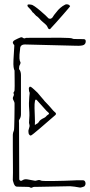

<svg xmlns="http://www.w3.org/2000/svg" viewBox="-20 -874 421 898"><path d="M353 3Q342 1 328.5 -1Q315 -3 308 -3L152 0H141Q136 0 130.5 3Q125 6 120 2Q118 0 105.5 0Q93 0 79.5 -0.5Q66 -1 59 -1Q50 -1 44.5 -15.5Q39 -30 40 -37Q41 -62 40.5 -101.5Q40 -141 40 -180Q40 -219 40 -244Q40 -252 45 -264Q46 -266 46.5 -283Q47 -300 47.5 -323Q48 -346 48 -365Q48 -384 48 -390Q48 -394 46.5 -397.5Q45 -401 43 -405Q37 -415 43 -424Q47 -433 43 -438Q42 -440 45 -444Q48 -448 48 -452Q49 -469 48.5 -498Q48 -527 48 -544Q45 -550 43.5 -560.5Q42 -571 43 -594Q44 -617 47 -661Q47 -665 43 -667Q35 -679 49 -686.5Q63 -694 76 -699Q83 -701 87 -697Q95 -692 101 -697Q214 -698 263.5 -697.5Q313 -697 318 -694Q322 -691 332.5 -691.5Q343 -692 371 -691Q381 -691 381 -681Q381 -669 372 -664Q363 -659 336 -660L97 -666Q74 -666 74 -645Q70 -614 71 -601Q72 -588 76 -582Q76 -575 72.5 -570Q69 -565 69 -551Q74 -545 76 -538Q78 -531 78 -523V-339Q78 -325 70 -314Q68 -311 68.5 -306.5Q69 -302 69 -298L70 -36Q70 -32 74 -29.5Q78 -27 82 -29Q94 -38 108.5 -35Q123 -32 136 -30Q138 -30 141.5 -29Q145 -28 148 -29Q154 -31 160 -32Q166 -33 173 -29Q175 -28 192 -27.5Q209 -27 233 -27.5Q257 -28 280.5 -28.5Q304 -29 321 -30Q338 -31 341 -31H367Q377 -31 379.5 -20.5Q382 -10 374 -2Q372 -1 364 1.5Q356 4 353 3ZM124 -240Q120 -240 117 -244Q114 -248 114 -250Q113 -254 113 -257Q113 -260 113 -264Q114 -268 115.5 -273Q117 -278 118 -282Q119 -288 117 -293.5Q115 -299 116 -305Q119 -334 116.5 -363Q114 -392 117 -421L118 -431Q120 -441 116 -447Q116 -452 115 -458Q114 -464 120 -469Q128 -467 139 -456Q150 -445 156 -440Q161 -434 171.5 -421.5Q182 -409 184 -407Q189 -400 194 -395.5Q199 -391 203 -386L214 -374Q219 -369 223.5 -363Q228 -357 236 -350Q246 -343 239 -336Q225 -324 206 -307.5Q187 -291 169 -275.5Q151 -260 138.5 -250Q126 -240 124 -240ZM143 -290Q145 -290 145.5 -290.5Q146 -291 147 -292Q158 -297 161.5 -303.5Q165 -310 171 -314Q178 -319 185 -322Q192 -325 196 -330Q199 -334 202.5 -336Q206 -338 208 -340Q211 -343 207 -347Q203 -351 198 -355L153 -405Q146 -413 143.5 -401.5Q141 -390 141.5 -368.5Q142 -347 143 -325Q144 -303 143 -290ZM286 -853Q293 -855 298 -853Q300 -853 303 -850.5Q306 -848 308 -846Q309 -845 299 -833.5Q289 -822 274 -804.5Q259 -787 243.5 -770Q228 -753 217 -741Q215 -737 211 -737.5Q207 -738 205 -742Q201 -753 193 -760Q185 -767 177 -774Q170 -780 166.5 -784.5Q163 -789 155 -796Q149 -799 143 -806.5Q137 -814 132 -817Q128 -824 122 -830.5Q116 -837 110 -843Q106 -852 112 -853Q118 -854 126 -852Q131 -852 142.5 -844Q154 -836 167.5 -824.5Q181 -813 192 -803Q203 -793 207 -788Q212 -786 214 -786Q216 -786 222 -789Q224 -790 227.5 -795.5Q231 -801 233 -804Q235 -806 241.5 -814.5Q248 -823 250 -825Q253 -829 262.5 -837.5Q272 -846 286 -853Z"/></svg>

Font: Sankofa Display
Style: Regular
Weight: 400
Designer: Batsirai Madzonga
Foundry: Batsirai Madzonga
Version: Version 1.000; ttfautohint (v1.8.4.7-5d5b)